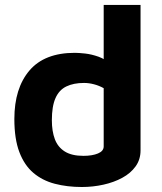

<svg xmlns="http://www.w3.org/2000/svg" viewBox="-20 -734 649 769"><path d="M308 15Q248.9 15 199.4 2Q150 -10.9 113.8 -41.5Q77.6 -72.1 57.5 -124.9Q37.5 -177.7 37.5 -257.4Q37.5 -380.4 97.8 -451.4Q158.2 -522.4 279.5 -522.4Q295.2 -522.4 321 -519.6Q346.8 -516.7 375.1 -506.7Q403.4 -496.6 425.2 -473.3L395.3 -426.6V-714.2H542.9V-131.5Q542.9 -95.1 523.1 -67.6Q503.2 -40 469.8 -21.9Q436.3 -3.7 394.3 5.6Q352.3 15 308 15ZM313.9 -109.8Q349.8 -109.8 372.5 -119.4Q395.3 -128.9 395.3 -147.6V-380.8Q376.9 -391.1 356.5 -396.4Q336 -401.8 316.6 -401.8Q274.5 -401.8 245.6 -387.7Q216.6 -373.7 202.2 -340.9Q187.7 -308.2 187.7 -252.5Q187.7 -208.3 199.7 -176.5Q211.7 -144.7 239.4 -127.3Q267.1 -109.8 313.9 -109.8Z"/></svg>

Font: Maven Pro
Style: Regular
Weight: 400
Designer: Joe Prince
Foundry: Joe Prince
Version: Version 2.103